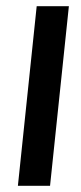

<svg xmlns="http://www.w3.org/2000/svg" viewBox="-20 -598 262 618"><path d="M37.6 0 98.1 -578.1H201.7L141.1 0Z"/></svg>

Font: Oswald
Style: Regular
Weight: 400
Designer: Vernon Adams
Foundry: Vernon Adams
Version: 3.0; ttfautohint (v0.94.23-7a4d-dirty) -l 8 -r 50 -G 200 -x 